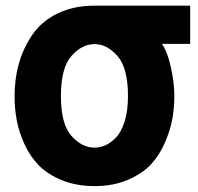

<svg xmlns="http://www.w3.org/2000/svg" viewBox="-20 -625 685 663"><path d="M30.3 -293Q30.3 -353.5 45.9 -407.7Q61.5 -461.9 93.3 -507.3Q125 -552.7 180.2 -579.1Q235.4 -605.5 306.6 -605.5H636.7V-473.6H539.1Q557.6 -447.3 569.8 -394Q582 -340.8 582 -293Q582 -253.9 575.2 -215.3Q568.4 -176.8 549.8 -133.3Q531.2 -89.8 501.5 -57.6Q471.7 -25.4 421.4 -3.9Q371.1 17.6 306.6 17.6Q243.2 17.6 193.4 -2.9Q143.6 -23.4 113.3 -54.7Q83 -85.9 64 -128.4Q44.9 -170.9 37.6 -210.9Q30.3 -251 30.3 -293ZM190.4 -293Q190.4 -196.3 226.6 -155.8Q262.7 -115.2 306.6 -115.2Q325.2 -115.2 343.3 -123Q361.3 -130.9 379.9 -149.4Q398.4 -168 410.2 -205.1Q421.9 -242.2 421.9 -293Q421.9 -390.6 385.7 -431.6Q349.6 -472.7 306.6 -472.7Q262.7 -472.7 226.6 -431.6Q190.4 -390.6 190.4 -293Z"/></svg>

Font: Gothic A1 Black
Style: Regular
Weight: 900
Version: Version 2.50